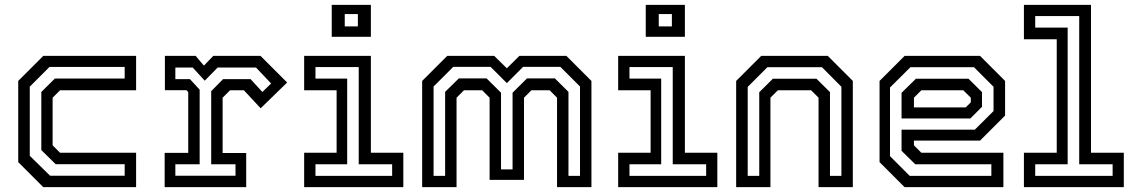

<svg xmlns="http://www.w3.org/2000/svg" viewBox="-20 -770 4666 790"><path d="M158 0 55 -103V-437L158 -540H540V-398.5H227L196.5 -368V-172L227 -141.5H540V0ZM186 -47H493V-94.5H209L150 -152.5V-391.5L206 -447H493V-494.5H183.5L102.5 -413.5V-129Z M657.5 0V-141H754.5V-391.5L747 -399H658.5V-540H785L819 -500L857.5 -540H1052L1161.5 -430.5L1052.5 -324.5L983.5 -398.5H926.5L896 -368V-140.5H993V0ZM701.5 -47H949V-94H849V-395L898 -444.5H1011L1059.5 -391.5L1095.5 -426.5L1033.5 -492H875.5L822.5 -438L773 -492H701.5V-444.5H761.5L801.5 -401V-94H701.5Z M1345 -618.5V-750H1506V-618.5ZM1398.5 -661.5H1452.5V-712H1398.5ZM1231.5 0V-141.5H1365V-398.5H1231.5V-540H1506V-141.5H1639.5V0ZM1278 -46.5H1593.5V-94H1456V-494H1278V-446.5H1408.5V-94H1278Z M1717 0V-437L1820 -540H2013.5L2065.5 -489L2117 -540H2310.5L2413.5 -437V0H2272V-368L2241.5 -398.5H2166.5L2136 -368V-30H1994.5V-368L1964 -398.5H1889L1858.5 -368V0ZM1764 -46.5H1811.5V-392L1868 -447.5H1982L2041.5 -388.5V-73H2089V-388.5L2148.5 -447.5H2263L2319 -392V-46.5H2366.5V-414L2285.5 -495H2132.5L2065.5 -428L1998.5 -495H1845L1764 -414Z M2637 -618.5V-750H2798V-618.5ZM2690.5 -661.5H2744.5V-712H2690.5ZM2523.5 0V-141.5H2657V-398.5H2523.5V-540H2798V-141.5H2931.5V0ZM2570 -46.5H2885.5V-94H2748V-494H2570V-446.5H2700.5V-94H2570Z M3009 0V-437L3112 -540H3386L3489 -437V0H3348V-368L3317.5 -398.5H3180.5L3150 -368V0ZM3056.5 -46.5H3104V-390.5L3160 -446H3339.5L3395 -391V-46.5H3442V-413L3362 -493.5H3137.5L3056.5 -412.5Z M4012.5 -540 4115.5 -437V-294.5L4012.5 -191.5H3740.5V-172L3771 -141.5H4108.5V0H3702L3599 -103V-437L3702 -540ZM3965 -446 4020.5 -391V-330.5L3972.5 -282.5H3689.5V-388L3748.5 -446ZM3987.5 -493.5H3726L3642 -410V-127.5L3723 -46.5H4059V-94H3746L3689.5 -149.5V-236.5H3991L4068 -313V-413ZM3943.5 -398.5H3771L3740.5 -368V-328H3953.5L3974.5 -349V-368Z M4193 0V-141.5H4328V-608.5H4193V-750H4469V-141.5H4604V0ZM4239.5 -46.5H4558V-94H4420.5V-704H4239.5V-656.5H4373V-94H4239.5Z"/></svg>

Font: Tourney Medium
Style: Regular
Weight: 500
Designer: Tyler Finck
Foundry: Etcetera Type Co
Version: Version 1.015